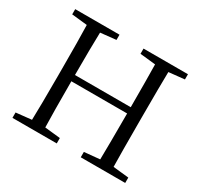

<svg xmlns="http://www.w3.org/2000/svg" viewBox="-152 -922 1163 1115"><g transform="rotate(30 429.5 -364.5)"><path d="M52 0V-36L156 -47Q159 -142 159 -337V-392Q159 -587 156 -683L52 -694V-729H349V-694L245 -683Q242 -590 242 -397H616Q616 -589 614 -683L510 -694V-729H808V-694L703 -683Q701 -588 701 -392V-337Q701 -143 703 -47L808 -36V0H510V-36L614 -46Q616 -140 616 -355H242Q242 -141 245 -47L349 -36V0Z"/></g></svg>

Font: Cactus Classical Serif
Style: Regular
Weight: 400
Designer: Henry Chan (via Glyphwiki)、田海東、宇文滿月
Foundry: Moonlit Owen
Version: Version 1.000